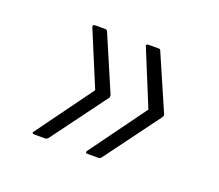

<svg xmlns="http://www.w3.org/2000/svg" viewBox="-70 -528 603 529"><g transform="rotate(20 231.5 -263.0)"><path d="M314 -433Q319 -433 320 -429L390 -268Q392 -263 388 -258L269 -97Q266 -93 262 -93H228Q225 -93 224 -95Q223 -97 225 -100L345 -265L279 -426Q277 -429 279 -431Q281 -433 284 -433ZM158 -433Q162 -433 164 -429L233 -268Q235 -263 232 -258L113 -97Q109 -93 105 -93H72Q69 -93 67.5 -95Q66 -97 69 -100L189 -265L122 -426Q121 -429 122.5 -431Q124 -433 127 -433Z"/></g></svg>

Font: Sofia Sans ExtraLight
Style: Italic
Weight: 250
Italic angle: -9°
Version: Version 4.100-B